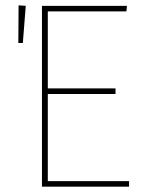

<svg xmlns="http://www.w3.org/2000/svg" viewBox="-20 -703 548 723"><path d="M50 -683 77 -681 66 -541H49ZM458 -681 456 -660H160V-370H415V-349H160V-21H466V0H138V-681Z"/></svg>

Font: FiraGO Thin
Style: Regular
Weight: 100
Designer: bBox Type
Foundry: bBox Type GmbH
Version: Version 1.001;PS 001.001;hotconv 1.0.88;makeotf.lib2.5.64775